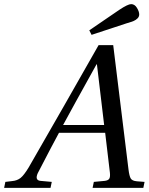

<svg xmlns="http://www.w3.org/2000/svg" viewBox="-43 -911 721 931"><path d="M390 -764 535 -863Q577 -891 593 -891Q610 -891 621 -873Q632 -855 632 -841Q632 -830 624 -822Q616 -814 605.5 -809.5Q595 -805 571 -798L401 -742ZM-23 0 -17 -29 16 -33Q40 -35 56.5 -48Q73 -61 96 -99Q99 -104 267 -397L435 -692H506L580 -90Q584 -57 591 -45.5Q598 -34 620 -32L658 -29L652 0H406L412 -29L465 -34Q481 -36 486.5 -44Q492 -52 490 -73L467 -267H243Q214 -214 140 -71Q125 -37 153 -34L208 -29L202 0ZM263 -305H462L427 -599H425Q305 -383 263 -305Z"/></svg>

Font: Heuristica
Style: Italic
Weight: 400
Italic angle: -13°
Version: Version 1.0.2